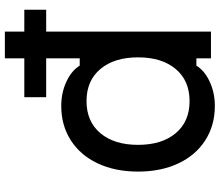

<svg xmlns="http://www.w3.org/2000/svg" viewBox="-77 -811 904 790"><g transform="rotate(-90 375.0 -416.0)"><path d="M64 -300Q64 -394 97.5 -465.5Q131 -537 192.5 -576.5Q254 -616 334 -616Q388 -616 433.5 -595Q479 -574 500 -540H530V-848H640V0H530V-60H500Q479 -26 433.5 -5Q388 16 334 16Q254 16 192.5 -23.5Q131 -63 97.5 -134.5Q64 -206 64 -300ZM534 -300Q534 -398 486 -455Q438 -512 354 -512Q270 -512 222 -455Q174 -398 174 -300Q174 -202 222 -145Q270 -88 354 -88Q438 -88 486 -145Q534 -202 534 -300ZM370 -768H730V-678H370Z"/></g></svg>

Font: Martian Mono Custom sWd Rg
Style: Regular
Weight: 400
Width: 6
Monospace: yes
Designer: Alex Havermale
Foundry: Evil Martians
Version: Version 1.000